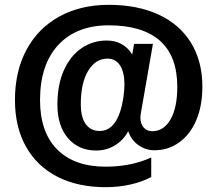

<svg xmlns="http://www.w3.org/2000/svg" viewBox="-20 -748 900 796"><path d="M42 -333Q42 -453 90 -542Q138 -631 226 -679.5Q314 -728 431 -728Q550 -728 637.5 -687.5Q725 -647 772 -570.5Q819 -494 819 -388Q819 -310 794 -250.5Q769 -191 723.5 -158Q678 -125 620 -125Q585 -125 555 -145.5Q525 -166 512 -203H511Q491 -166 456 -145Q421 -124 379 -124Q306 -124 262 -175Q218 -226 218 -314Q218 -397 245 -457Q272 -517 318.5 -548.5Q365 -580 422 -580Q459 -580 486 -564Q513 -548 528 -522L536 -566H614L564 -279Q562 -267 562 -261Q562 -235 575.5 -219.5Q589 -204 611 -204Q659 -204 687 -253Q715 -302 715 -388Q715 -516 642.5 -579.5Q570 -643 431 -643Q297 -643 221.5 -561.5Q146 -480 146 -333Q146 -200 217 -128.5Q288 -57 418 -57Q523 -57 607 -95V-14Q569 6 520.5 17Q472 28 418 28Q303 28 218.5 -15Q134 -58 88 -139.5Q42 -221 42 -333ZM491 -340Q496 -375 496 -397Q496 -449 477.5 -477Q459 -505 426 -505Q376 -505 345.5 -454.5Q315 -404 315 -316Q315 -262 335.5 -233.5Q356 -205 393 -205Q469 -205 491 -340Z"/></svg>

Font: Niramit Medium
Style: Regular
Weight: 500
Designer: Katatrad Aksorn Co.,Ltd.
Foundry: Cadson Demak Co.,Ltd.
Version: Version 1.000; ttfautohint (v1.6)